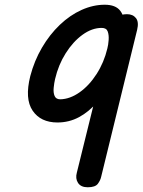

<svg xmlns="http://www.w3.org/2000/svg" viewBox="-20 -792 606 812"><path d="M351 0Q322 0 310 -18.5Q298 -37 305 -62L459 -686Q465 -709 478 -720.5Q491 -732 517 -732Q542 -732 555 -715.5Q568 -699 560 -666L408 -45Q405 -30 394 -15Q383 0 351 0ZM223 -274Q152 -274 118 -324Q84 -374 108 -470Q125 -535 157.5 -590.5Q190 -646 233 -687Q276 -728 325 -750Q374 -772 423 -772Q469 -772 488.5 -746.5Q508 -721 507.5 -676.5Q507 -632 493 -577Q477 -511 451 -455.5Q425 -400 390.5 -359.5Q356 -319 314 -296.5Q272 -274 223 -274ZM235 -372Q276 -373 316.5 -401.5Q357 -430 388.5 -479Q420 -528 434 -587Q438 -602 439.5 -623Q441 -644 435.5 -659Q430 -674 410 -674Q369 -674 329 -645Q289 -616 258 -567Q227 -518 213 -458Q209 -441 207 -420.5Q205 -400 211 -386Q217 -372 235 -372Z"/></svg>

Font: Edu TAS Beginner SemiBold
Style: Regular
Weight: 600
Version: Version 1.003